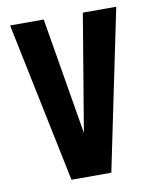

<svg xmlns="http://www.w3.org/2000/svg" viewBox="-76 -706 617 764"><g transform="rotate(-10 232.5 -323.5)"><path d="M232 -175 153 -647H17L151 0H312L446 -647H311Z"/></g></svg>

Font: sklik
Style: Regular
Weight: 400
Designer: Joe Prince
Foundry: Joe Prince
Version: Version 1.001